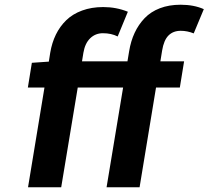

<svg xmlns="http://www.w3.org/2000/svg" viewBox="-20 -796 886 816"><path d="M115.4 -529.1 187.5 -534.1 193.5 -572.1Q200.6 -614.3 217.5 -649Q234.4 -683.6 261.5 -710Q288.7 -736.5 328.8 -751.2Q369 -766 418.7 -766Q474.4 -766 523.4 -746.1L480.1 -641Q453.1 -654.8 417.3 -654.8Q385.7 -654.8 363.5 -633.5Q341.3 -612.2 334.5 -572.1L328.5 -535.2H521.7L528.8 -578.1Q535.9 -621.4 552.2 -656.4Q568.5 -691.4 594.6 -718.8Q620.7 -746.1 659.6 -761Q698.5 -775.9 747.5 -775.9Q804 -775.9 846.2 -757.1L803.3 -654.1Q775.9 -665.1 748.2 -665.1Q715.9 -665.1 696 -645.1Q676.1 -625 669 -581L661.6 -535.2H762.4L744.3 -424H643.1L573.2 0H432.9L503.2 -424H310.4L240.1 0H99.1L169 -424H98.4Z"/></svg>

Font: Karasuma Gothic
Style: Bold Italic
Weight: 700
Italic angle: 9.39998°
Designer: Rasmus Andersson / Ryoko Nishizuka
Foundry: Genbu
Version: Version 1.00